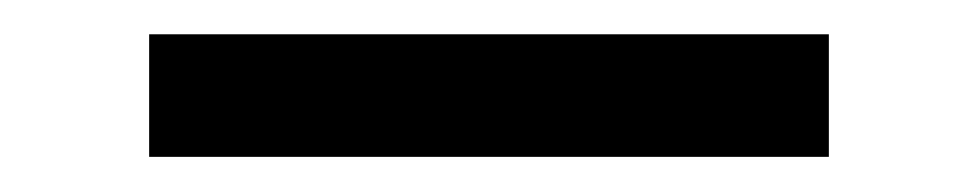

<svg xmlns="http://www.w3.org/2000/svg" viewBox="-20 -375 570 112"><path d="M463.5 -355V-283.5H67V-355Z"/></svg>

Font: Merriweather 24pt SemiCondensed
Style: Regular
Weight: 400
Width: 4
Designer: Eben Sorkin
Foundry: Eben Sorkin
Version: Version 2.100